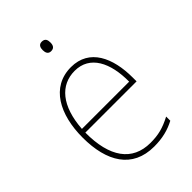

<svg xmlns="http://www.w3.org/2000/svg" viewBox="-217 -813 914 914"><g transform="rotate(-45 240.5 -356.0)"><path d="M240 -722C220 -722 215 -706 215 -690C215 -673 221 -658 240 -658C261 -658 267 -672 267 -690C267 -706 263 -722 240 -722ZM253 -538C119 -538 55 -416 55 -261C55 -100 119 10 266 10C322 10 365 -1 407 -23V-51C355 -24 319 -15 266 -15C144 -15 80 -105 81 -269H426V-295C426 -427 377 -538 253 -538ZM253 -513C355 -513 401 -420 400 -293H82C92 -438 157 -513 253 -513Z"/></g></svg>

Font: Noto Sans Arabic UI SmCn Th
Style: Regular
Weight: 100
Width: 4
Designer: Monotype Design Team, Nadine Chahine and Nizar Qandah
Foundry: Monotype Imaging Inc.
Version: Version 2.010